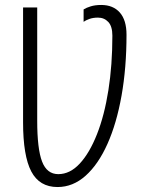

<svg xmlns="http://www.w3.org/2000/svg" viewBox="-20 -744 603 774"><path d="M212 10Q139 10 106 -53Q73 -116 73 -251V-714H130V-257Q130 -144 149.5 -93Q169 -42 215 -42Q262 -42 301.5 -84.5Q341 -127 371 -203Q401 -279 417 -380.5Q433 -482 433 -600Q433 -638 416.5 -655.5Q400 -673 375 -673Q355 -673 340 -667.5Q325 -662 317 -656V-706Q328 -713 346 -718.5Q364 -724 388 -724Q436 -724 463 -693.5Q490 -663 490 -604Q490 -471 470 -358.5Q450 -246 413 -163.5Q376 -81 325 -35.5Q274 10 212 10Z"/></svg>

Font: Noto Sans Mono SemiCondensed Light
Style: Regular
Weight: 300
Width: 4
Designer: Monotype Design Team
Foundry: Monotype Imaging Inc.
Version: Version 2.014; ttfautohint (v1.8.4.7-5d5b)